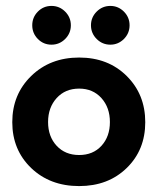

<svg xmlns="http://www.w3.org/2000/svg" viewBox="-20 -617 550 649"><path d="M108 -577.8Q127 -597 154 -597Q181 -597 200.2 -577.8Q219.5 -558.5 219.5 -531.5Q219.5 -504.5 200.2 -485.2Q181 -466 154 -466Q127 -466 108 -485.2Q89 -504.5 89 -531.5Q89 -558.5 108 -577.8ZM353 -597Q379.5 -597 398.8 -577.8Q418 -558.5 418 -531.5Q418 -504.5 398.8 -485.2Q379.5 -466 353 -466Q326 -466 306.8 -485.2Q287.5 -504.5 287.5 -531.5Q287.5 -558.5 306.8 -577.8Q326 -597 353 -597ZM247.5 12Q149 12 85.2 -49.2Q21.5 -110.5 21.5 -204Q21.5 -298 85.5 -360.2Q149.5 -422.5 247.5 -422.5Q345.5 -422.5 408.2 -360.2Q471 -298 471 -204Q471 -110 408.2 -49Q345.5 12 247.5 12ZM247.5 -317.5Q200.5 -317.5 171.5 -285.5Q142.5 -253.5 142.5 -204.5Q142.5 -155.5 171.5 -124.2Q200.5 -93 247.5 -93Q294.5 -93 323 -124.2Q351.5 -155.5 351.5 -204.5Q351.5 -253.5 322.8 -285.5Q294 -317.5 247.5 -317.5Z"/></svg>

Font: League Spartan SemiBold
Style: Regular
Weight: 600
Foundry: The League of Moveable Type
Version: Version 2.002